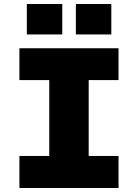

<svg xmlns="http://www.w3.org/2000/svg" viewBox="-20 -939 690 959"><path d="M226 0V-698H423V0ZM77 -698H572V-539H77ZM77 -160H572V0H77ZM359 -767V-919H536V-767ZM114 -767V-919H291V-767Z"/></svg>

Font: Azeret Mono Thin ExtraBold
Style: Regular
Weight: 800
Version: Version 1.002